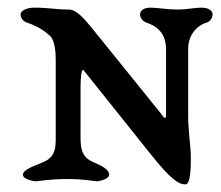

<svg xmlns="http://www.w3.org/2000/svg" viewBox="-20 -473 579 503"><path d="M415 -344V-174C415.3 -152 406 -171 398 -180L222 -398C197.5 -428.3 179 -448 160 -448C126 -448 108 -453 69 -453C54 -453 34 -447 34 -435C34 -426 40.5 -417.1 50 -414C80.4 -404.1 98.5 -390.5 111 -379C124.2 -366.8 126 -335 126 -315V-129C126 -92 129 -64 95 -49C73 -39 40 -30 40 -15C40 -5 62 1 73 2C80 2 109 -4 156 -4C204 -4 227 2 234 2C245 1 266 -5 266 -15C266 -30 245 -39 223 -49C189 -64 191 -92 191 -129V-245C191 -272 193.8 -295 199 -289L374 -70C427.1 -3.6 447 10 466 10C479 10 480 -32.4 480 -62C480 -84 473 -134 473 -167V-346C473 -381 496 -406.7 522 -414C529.7 -416.2 537 -426 537 -435C537 -447 523 -453 508 -453C489 -453 470 -448 445 -448C419 -448 390 -453 374 -453C359 -453 347 -447 347 -435C347 -426 354.5 -416.8 363 -414C391.5 -404.5 415 -386 415 -344Z"/></svg>

Font: EB Garamond SC 08
Style: Regular
Weight: 400
Version: Version 0.016